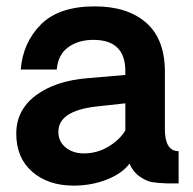

<svg xmlns="http://www.w3.org/2000/svg" viewBox="-20 -575 606 602"><path d="M211 7Q131 7 81 -36.5Q31 -80 31 -156Q31 -230 92.5 -276Q154 -322 256 -330L373 -340V-352Q373 -450 273 -450Q226 -450 194 -427Q162 -404 158 -357H45Q52 -442 108.5 -498.5Q165 -555 277 -555Q380 -555 438.5 -503.5Q497 -452 497 -350V-170Q497 -101 540 -101V0Q537 0 530 0Q523 0 516 0Q509 0 503 0Q474 -1 456.5 -4Q439 -7 418 -21.5Q397 -36 386 -62Q363 -31 315 -12Q267 7 211 7ZM243 -94Q284 -94 319.5 -115Q355 -136 373 -166V-251L281 -241Q163 -227 163 -162Q163 -131 186 -112.5Q209 -94 243 -94Z"/></svg>

Font: Oakes Grotesk
Style: Bold
Weight: 600
Designer: Samuel Oakes
Foundry: Samuel Oakes
Version: Version 1.000;PS 001.000;hotconv 1.0.88;makeotf.lib2.5.64775